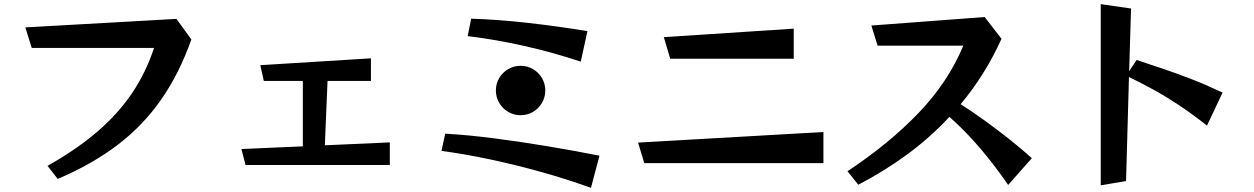

<svg xmlns="http://www.w3.org/2000/svg" viewBox="-20 -832 6040 925"><path d="M209 -33Q351 -113 451.5 -200Q552 -287 618 -386Q684 -485 722 -601H133L102 -700L830 -741L902 -642Q843 -476 755.5 -351Q668 -226 545.5 -133Q423 -40 258 30Z M1163 -37 1143 -114 1439 -127V-442H1251L1234 -518L1767 -551V-442H1558L1545 -132L1858 -146V-37Z M2778 -535Q2646 -579 2506.5 -610.5Q2367 -642 2233 -658L2250 -742Q2381 -738 2526 -721.5Q2671 -705 2810 -682ZM2607 -396Q2607 -364 2591 -336.5Q2575 -309 2548 -293Q2521 -277 2488 -277Q2456 -277 2428.5 -293Q2401 -309 2385 -336.5Q2369 -364 2369 -396Q2369 -429 2385 -456Q2401 -483 2428.5 -499Q2456 -515 2488 -515Q2521 -515 2548 -499Q2575 -483 2591 -456Q2607 -429 2607 -396ZM2827 73Q2708 30 2582 -5Q2456 -40 2334.5 -65.5Q2213 -91 2107 -105L2125 -188Q2232 -182 2353.5 -166.5Q2475 -151 2605.5 -129.5Q2736 -108 2868 -82Z M3209 -549 3178 -653 3804 -694V-549ZM3084 -46 3054 -145 3947 -196V-46Z M4837 59Q4772 -36 4700 -120Q4628 -204 4554 -269Q4462 -170 4352 -89Q4242 -8 4115 58L4063 -7Q4265 -141 4406.5 -289Q4548 -437 4621 -612H4208L4178 -709L4724 -750L4805 -645Q4725 -469 4608 -330Q4662 -296 4721.5 -253Q4781 -210 4840 -163.5Q4899 -117 4951 -70Z M5795 -227Q5721 -285 5659 -326Q5597 -367 5539 -399Q5481 -431 5419 -461L5405 40L5283 61V-812L5429 -791L5420 -489L5456 -543Q5523 -521 5585 -500Q5647 -479 5716 -452.5Q5785 -426 5870 -386Z"/></svg>

Font: RocknRoll One
Style: Regular
Weight: 400
Designer: Fontworks Inc.
Foundry: Fontworks Inc.
Version: Version 1.100